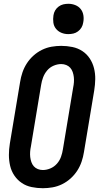

<svg xmlns="http://www.w3.org/2000/svg" viewBox="-20 -985 540 1013"><path d="M206 8Q176 8 147 2Q118 -4 95 -19.5Q72 -35 56 -58.5Q40 -82 33.5 -110Q27 -138 27 -167.5Q27 -197 32 -228L86 -552Q90 -578 98.5 -603Q107 -628 121.5 -650.5Q136 -673 156.5 -691.5Q177 -710 201.5 -722Q226 -734 252 -738.5Q278 -743 303 -743Q333 -743 362 -737Q391 -731 414.5 -715.5Q438 -700 453.5 -676.5Q469 -653 476 -625Q483 -597 482.5 -567.5Q482 -538 477 -507L423 -183Q419 -157 410.5 -132Q402 -107 387.5 -84.5Q373 -62 352.5 -43.5Q332 -25 307.5 -13Q283 -1 257 3.5Q231 8 206 8ZM206 -88Q226 -88 246 -96.5Q266 -105 280.5 -121.5Q295 -138 302 -158Q309 -178 312 -198L366 -523Q369 -537 370 -551Q371 -565 369.5 -578.5Q368 -592 363.5 -605Q359 -618 350.5 -627.5Q342 -637 329.5 -642Q317 -647 303 -647Q283 -647 263 -638.5Q243 -630 229 -613.5Q215 -597 207.5 -577Q200 -557 197 -537L143 -212Q140 -198 139 -184Q138 -170 139.5 -156.5Q141 -143 145.5 -130Q150 -117 158.5 -107.5Q167 -98 179.5 -93Q192 -88 206 -88ZM340 -805Q321 -805 304 -812Q287 -819 275.5 -833Q264 -847 261.5 -866Q259 -885 262 -904Q264 -918 271 -930Q278 -942 289.5 -950.5Q301 -959 314 -962Q327 -965 341 -965Q360 -965 377.5 -958Q395 -951 406 -937Q417 -923 420 -904Q423 -885 419 -866Q417 -852 410 -840Q403 -828 391.5 -819.5Q380 -811 367 -808Q354 -805 340 -805Z"/></svg>

Font: Iosevka Term Curly Oblique
Style: Bold
Weight: 700
Italic angle: -9°
Designer: Belleve Invis
Foundry: Belleve Invis
Version: Version 32.3.0